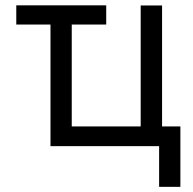

<svg xmlns="http://www.w3.org/2000/svg" viewBox="-20 -561 741 737"><path d="M387.7 -540.5V-466.8H42.5V-540.5ZM173.8 0V-540H255.4V-75.7H520V-540H602.1V0ZM590.8 156.2V0H552.7V-75.7H672.4V156.2Z"/></svg>

Font: V-Inter
Style: Regular-375
Weight: 375
Designer: Rasmus Andersson
Foundry: rsms
Version: Version 4.000;git-4146feb